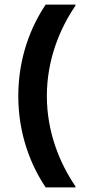

<svg xmlns="http://www.w3.org/2000/svg" viewBox="-20 -670 390 840"><path d="M310 150V145C241.7 45 185 -91.7 185 -250C185 -408.3 241.7 -545 310 -645V-650H180C115.8 -555 60 -418.3 60 -250C60 -81.7 115.8 55 180 150Z"/></svg>

Font: Familjen Grotesk
Style: Bold
Weight: 700
Designer: Anders Wikstroem, Jonas Baeckman, Matilda Gysing, Kristian Moeller
Foundry: Familjen STHLM AB
Version: Version 2.000